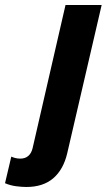

<svg xmlns="http://www.w3.org/2000/svg" viewBox="-150 -530 425 765"><path d="M-45 215Q-63 215 -86 212Q-109 209 -130 200L-105 94Q-99 97 -89.5 99.5Q-80 102 -69 102Q-50 102 -37.5 91.5Q-25 81 -20 60L111 -510H255L118 80Q103 145 62.5 180Q22 215 -45 215Z"/></svg>

Font: Instrument Sans SemiCondensed
Style: Bold Italic
Weight: 700
Width: 4
Italic angle: -13°
Designer: Rodrigo Fuenzalida
Foundry: fragTYPE
Version: Version 1.000;gftools[0.9.28]